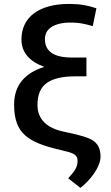

<svg xmlns="http://www.w3.org/2000/svg" viewBox="-20 -740 550 953"><path d="M379 192.5 318.5 145Q332 130.5 341 119Q350 107.5 355.2 97.5Q360.5 87.5 362.8 78Q365 68.5 365 57Q365 38 350.5 27.5Q336 17 300 9.5L277.5 3.5Q218.5 -9.5 175.2 -26.8Q132 -44 105 -68Q50 -115 50 -219Q50 -292.5 88.5 -339Q127 -385.5 198.5 -407.5V-409Q145 -427.5 115.8 -461.8Q86.5 -496 86.5 -544Q86.5 -585 102 -617.5Q117.5 -650 147.5 -673Q177.5 -696 221.5 -708.2Q265.5 -720.5 322.5 -720.5Q343 -720.5 360.8 -719.2Q378.5 -718 394.5 -715.2Q410.5 -712.5 426.2 -708.5Q442 -704.5 458.5 -699L440.5 -610.5Q422 -615.5 407.8 -619Q393.5 -622.5 381 -624.5Q368.5 -626.5 356.5 -627.2Q344.5 -628 331 -628Q298.5 -628 274.5 -622Q250.5 -616 234.5 -605.2Q218.5 -594.5 210.8 -579.5Q203 -564.5 203 -546Q203 -454.5 336 -454.5H409V-361H351Q258 -361 212 -328Q166 -295 166 -219.5Q166 -191 175.2 -169.2Q184.5 -147.5 201.2 -131.2Q218 -115 241.8 -104Q265.5 -93 294.5 -87L344 -76Q380 -67.5 405.8 -59Q431.5 -50.5 447.8 -37.8Q464 -25 471.5 -6.5Q479 12 479 39.5Q478.5 57.5 470 78.5Q461.5 99.5 447.5 120Q433.5 140.5 415.5 159.5Q397.5 178.5 379 192.5Z"/></svg>

Font: Roberto Sans Medium
Style: Regular
Weight: 500
Designer: Google (font) & Cristiano Sobral (main changes)
Version: Version 1.000;October 12, 2021;FontCreator 14.0.0.2814 64-bi